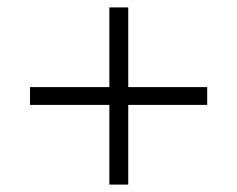

<svg xmlns="http://www.w3.org/2000/svg" viewBox="-20 -620 640 518"><path d="M275 -122V-337H61V-385H275V-600H326V-385H539V-337H326V-122Z"/></svg>

Font: Mona Sans ExtraLight Light
Style: Regular
Weight: 300
Version: Version 2.000